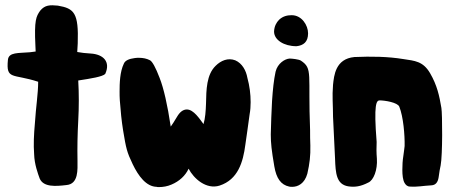

<svg xmlns="http://www.w3.org/2000/svg" viewBox="-20 -723 1772 744"><path d="M387.7 -436.5C409.2 -483.4 380.9 -512.7 331.1 -515.6C312.5 -516.6 294.9 -518.6 279.3 -521.5L281.2 -554.7C285.2 -672.9 267.6 -690.4 204.1 -701.2C173.8 -704.1 154.3 -704.1 135.7 -681.6C120.1 -659.2 112.3 -645.5 117.2 -545.9L118.2 -523.4L95.7 -520.5C51.8 -516.6 13.7 -521.5 10.7 -491.2C2.9 -412.1 29.3 -438.5 127.9 -406.2C127.9 -360.4 119.1 -307.6 115.2 -245.1C111.3 -202.1 109.4 -163.1 112.3 -125C113.3 -86.9 127 -49.8 133.8 -31.2C148.4 2.9 196.3 -1 237.3 -5.9C285.2 -9.8 280.3 -67.4 280.3 -99.6C279.3 -151.4 280.3 -203.1 283.2 -255.9C286.1 -308.6 286.1 -360.4 283.2 -411.1C334 -418.9 377 -425.8 387.7 -436.5Z M930.7 -162.1C935.5 -196.3 941.4 -235.4 947.3 -280.3C950.2 -295.9 951.2 -311.5 951.2 -327.1C951.2 -358.4 947.3 -389.6 938.5 -421.9C933.6 -449.2 918.9 -477.5 891.6 -489.3C863.3 -500 835.9 -488.3 815.4 -467.8C780.3 -433.6 779.3 -376 778.3 -321.3C777.3 -293 775.4 -264.6 768.6 -242.2C753.9 -261.7 730.5 -298.8 704.1 -298.8C689.5 -298.8 676.8 -289.1 666 -270.5C655.3 -252 646.5 -239.3 641.6 -232.4C628.9 -317.4 614.3 -380.9 598.6 -420.9C583 -461.9 570.3 -484.4 561.5 -489.3C548.8 -496.1 534.2 -499 518.6 -499C513.7 -499 507.8 -499 502 -498C479.5 -495.1 464.8 -488.3 460 -476.6C444.3 -444.3 443.4 -399.4 443.4 -368.2C443.4 -357.4 443.4 -345.7 444.3 -334C447.3 -292 451.2 -253.9 457 -217.8C468.8 -146.5 471.7 -133.8 494.1 -86.9C516.6 -40 546.9 0 586.9 1C589.8 2 591.8 2 594.7 2C612.3 2 628.9 -1 644.5 -7.8C674.8 -20.5 698.2 -42 710.9 -69.3C730.5 -31.2 779.3 12.7 831.1 -3.9C902.3 -27.3 921.9 -94.7 930.7 -162.1Z M1042 -601.6V-600.6C1042 -568.4 1080.1 -543.9 1128.9 -543.9C1156.2 -546.9 1173.8 -560.5 1173.8 -593.8C1173.8 -625 1149.4 -664.1 1110.4 -664.1C1094.7 -664.1 1077.1 -661.1 1061.5 -646.5C1050.8 -635.7 1043 -621.1 1042 -601.6ZM1181.6 -218.8C1172.9 -437.5 1193.4 -457 1145.5 -488.3C1137.7 -493.2 1111.3 -496.1 1102.5 -496.1C1084 -495.1 1055.7 -477.5 1047.9 -445.3C1041 -413.1 1037.1 -376 1034.2 -332L1031.2 -266.6C1030.3 -245.1 1030.3 -223.6 1029.3 -202.1C1029.3 -168 1032.2 -141.6 1043 -78.1C1050.8 -32.2 1068.4 -6.8 1100.6 0C1104.5 1 1108.4 1 1112.3 1C1134.8 1 1160.2 -11.7 1170.9 -49.8C1179.7 -87.9 1183.6 -120.1 1182.6 -159.2C1181.6 -179.7 1181.6 -199.2 1181.6 -218.8Z M1687.5 -82C1695.3 -122.1 1694.3 -281.2 1690.4 -304.7C1682.6 -351.6 1673.8 -392.6 1646.5 -439.5C1619.1 -486.3 1586.9 -487.3 1543 -494.1C1483.4 -503.9 1418.9 -504.9 1353.5 -502C1279.3 -495.1 1274.4 -429.7 1270.5 -394.5C1266.6 -347.7 1270.5 -319.3 1270.5 -270.5L1278.3 -108.4C1280.3 -51.8 1283.2 -8.8 1329.1 -1C1354.5 2.9 1377 0 1407.2 -15.6C1427.7 -24.4 1443.4 -64.5 1440.4 -108.4C1438.5 -130.9 1438.5 -152.3 1439.5 -172.9C1427.7 -320.3 1438.5 -334 1451.2 -334C1470.7 -334 1520.5 -326.2 1527.3 -309.6C1543 -270.5 1548.8 -199.2 1547.9 -157.2C1546.9 -150.4 1545.9 -137.7 1543 -119.1C1540 -100.6 1539.1 -83 1539.1 -64.5C1539.1 -44.9 1541 -25.4 1547.9 -13.7C1552.7 -5.9 1558.6 0 1569.3 0C1584 1 1596.7 0 1608.4 -1C1619.1 -2 1633.8 -3.9 1652.3 -4.9C1668 -5.9 1676.8 -16.6 1679.7 -36.1C1682.6 -55.7 1684.6 -71.3 1687.5 -82Z"/></svg>

Font: Day Care
Style: Regular
Weight: 400
Designer: Noponies
Version: Version 1.000;PS 001.000;hotconv 1.0.88;makeotf.lib2.5.64775